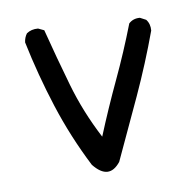

<svg xmlns="http://www.w3.org/2000/svg" viewBox="-62 -544 625 622"><g transform="rotate(-10 250.0 -233.0)"><path d="M197 -16Q145 -118 110.5 -225.5Q76 -333 53 -444Q55 -460 64 -472Q80 -483 102 -481L121 -472Q145 -378 172 -284Q199 -190 246 -100Q282 -188 322 -273Q362 -358 396 -446Q411 -460 433 -458L452 -448Q464 -433 462 -411Q425 -310 379 -210Q333 -110 286 -10Q244 43 197 -16Z"/></g></svg>

Font: Kosefont JP
Style: Regular
Weight: 400
Designer: Nozomi Seto 瀬戸のぞみ
Version: Version 3.00;June 19, 2020